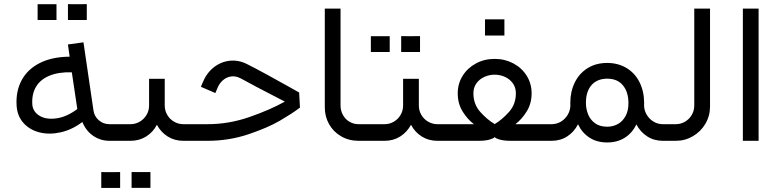

<svg xmlns="http://www.w3.org/2000/svg" viewBox="-20 -685 3790 934"><path d="M511.7 0H536.8V-80.9H511.3Q482.5 -81.2 460.6 -100Q438.8 -118.9 434.7 -147.5L386 -479.2L310.4 -468.7L318.9 -409.3Q232.5 -408.5 172.9 -378.1Q113.2 -347.6 84.8 -293.8Q56.4 -240.1 60.8 -171Q63.8 -121 94 -87Q124.2 -53.1 172.2 -41Q220.2 -29 275.2 -41.3Q330.2 -53.6 380.7 -91.5Q398.3 -48.3 433.3 -24.3Q468.4 -0.3 511.7 0ZM356.1 -154.6Q304.1 -115.7 253.6 -109.1Q203 -102.5 171.5 -122.3Q139.9 -142.2 137.2 -176.6Q134 -227 155.1 -262.7Q176.1 -298.3 220.4 -316.7Q264.7 -335.1 329.4 -333.3ZM254.8 -587.6Q254.8 -611 254.8 -626.3Q254.8 -641.6 254.8 -664.5Q233.2 -664.5 220.1 -664.5Q207.1 -664.5 192.3 -664.5Q181 -664.5 163 -664.5Q163 -641.6 163 -626.3Q163 -611 163 -587.6Q163 -587.6 180.1 -587.6Q197.2 -587.6 225.1 -587.6Q225.1 -587.6 254.8 -587.6ZM402.2 -587.6Q402.2 -611 402.2 -626.3Q402.2 -642 402.2 -665Q380.7 -664.5 367.4 -664.5Q354.1 -664.5 339.3 -664.5Q328.5 -665 310.5 -665Q310.5 -642 310.5 -626.3Q310.5 -611 310.5 -587.6Q310.5 -587.6 327.4 -587.6Q344.2 -587.6 372.1 -587.6Q372.1 -587.6 402.2 -587.6Z M536.9 0H614.7Q657.4 0 691 -21Q724.5 -42.1 743.3 -78Q762.3 -42.1 795.8 -21Q829.2 0 872.1 0H892.7V-80.9H872.1Q847.6 -80.9 826.6 -93.1Q805.7 -105.2 793.6 -126.1Q781.4 -146.9 781.4 -171.6V-301.8H705.2V-171.6Q705.2 -146.9 692.9 -126.1Q680.5 -105.2 659.8 -93.1Q639.1 -80.9 614.7 -80.9H536.9Q519 -72.1 512.3 -56.3Q505.5 -40.5 512.3 -24.7Q519 -8.9 536.9 0ZM564.4 229.3Q564.4 205.9 564.4 190.6Q564.4 174.9 564.4 152Q542.8 152.4 529.7 152.4Q516.7 152.4 501.9 152.4Q490.6 152 472.6 152Q472.6 174.9 472.6 190.6Q472.6 205.9 472.6 229.3Q492 229.3 504.1 229.3Q510.4 229.3 515.8 229.3Q524.8 229.3 534.7 229.3Q545.9 229.3 564.4 229.3ZM711.8 228.9Q711.8 205.9 711.8 190.6Q711.8 175.4 711.8 152Q690.3 152 677 152Q663.7 152 648.9 152Q638.1 152 620.1 152Q620.1 175.4 620.1 190.6Q620.1 205.9 620.1 228.9Q641.3 228.9 654.5 228.9Q667.8 228.9 681.7 228.9Q693 228.9 711.8 228.9Z M892.5 0H989.6Q1093.3 0 1187.8 -31.6Q1282.2 -63.2 1341.9 -98.1Q1401.6 -133 1435.4 -158.9Q1438.1 -161.1 1439.2 -161.5L1435.2 -235Q1435.2 -235 1385.1 -263.2Q1335.1 -291.3 1278.5 -322.2Q1221.9 -353.2 1179.8 -374.2Q1138.8 -394.2 1096.1 -389.3Q1053.4 -384.3 1018.3 -356.1Q983.3 -327.8 964.7 -280.4L957.2 -262.8L1027.6 -232.4L1035.1 -250Q1044.1 -275.6 1061.9 -292.4Q1079.7 -309.2 1102.9 -312.9Q1126 -316.5 1149.3 -304.5Q1155.7 -301 1166.6 -295.4Q1232.4 -259.2 1284.8 -232.7Q1341.9 -202.8 1365.6 -190.7Q1293.4 -150.4 1193.4 -115.7Q1093.3 -80.9 989.6 -80.9H892.5Q874.7 -72.1 867.9 -56.3Q861.2 -40.5 867.9 -24.7Q874.7 -8.9 892.5 0Z M1759 -80.9H1724.9Q1700 -80.9 1679.7 -93Q1659.5 -105 1648.1 -126Q1636.6 -146.9 1636.6 -171.6V-643.2H1560V-162.6Q1560 -118.3 1580.7 -81.3Q1601.4 -44.2 1639.1 -22.1Q1676.8 0 1724.9 0H1759Z M1759 0H1850.7Q1893.6 0 1926.8 -21Q1960 -42.1 1979.4 -78Q1998.3 -42.1 2031.6 -21Q2064.9 0 2108 0H2128.6V-80.9H2108Q2083.5 -80.9 2062.7 -93.1Q2041.8 -105.2 2029.7 -126.1Q2017.5 -146.9 2017.5 -171.6V-301.8H1940.9V-171.6Q1940.9 -146.9 1928.8 -126.1Q1916.6 -105.2 1895.9 -93.1Q1875.2 -80.9 1850.7 -80.9H1759Q1741.1 -72.1 1734.4 -56.3Q1727.6 -40.5 1734.4 -24.7Q1741.1 -8.9 1759 0ZM1875.8 -432.1Q1875.8 -455.5 1875.8 -470.8Q1875.8 -486.1 1875.8 -509Q1854.3 -509 1841.2 -509Q1828.2 -509 1813.3 -509Q1802.1 -509 1784.1 -509Q1784.1 -486.1 1784.1 -470.8Q1784.1 -455.5 1784.1 -432.1Q1784.1 -432.1 1801.2 -432.1Q1818.3 -432.1 1846.2 -432.1Q1846.2 -432.1 1875.8 -432.1ZM2023.3 -432.1Q2023.3 -455.5 2023.3 -470.8Q2023.3 -486.5 2023.3 -509.4Q2001.7 -509 1988.5 -509Q1975.2 -509 1960.4 -509Q1949.6 -509.4 1931.6 -509.4Q1931.6 -486.5 1931.6 -470.8Q1931.6 -455.5 1931.6 -432.1Q1931.6 -432.1 1948.5 -432.1Q1965.3 -432.1 1993.2 -432.1Q1993.2 -432.1 2023.3 -432.1Z M2489.5 -231.2Q2489.5 -177.7 2455.9 -140.2Q2422.3 -102.7 2386.5 -81.4Q2350.5 -102.5 2316.7 -140.1Q2282.9 -177.7 2282.9 -231.2Q2282.9 -258.9 2297.4 -279.3Q2311.9 -299.7 2335.7 -310.7Q2359.6 -321.7 2386.5 -321.7Q2413.2 -321.7 2437 -310.7Q2460.8 -299.7 2475.1 -279.3Q2489.5 -258.9 2489.5 -231.2ZM2128.6 0H2307.6Q2340.7 0 2361.3 -5.9Q2381.8 -11.8 2386.5 -18.2Q2391 -11.8 2411.5 -5.9Q2432.1 0 2465.2 0H2644.2V-80.9H2487.3Q2518.9 -105.2 2542.5 -143.4Q2566.1 -181.7 2566.1 -231.2Q2566.1 -277.7 2542.5 -316Q2518.9 -354.3 2477.6 -376.4Q2436.3 -398.5 2386.5 -398.5Q2336.3 -398.5 2295.3 -376.4Q2254.2 -354.3 2230.4 -316Q2206.7 -277.7 2206.7 -231.2Q2206.5 -181.7 2230 -143.4Q2253.4 -105.2 2285.5 -80.9H2128.6Q2110.7 -72.1 2104 -56.3Q2097.3 -40.5 2104 -24.7Q2110.7 -8.9 2128.6 0ZM2433.7 -512.3Q2433.7 -536.1 2433.7 -551.8Q2433.7 -567.6 2433.7 -591Q2411.7 -591 2398 -591Q2384.2 -591 2369.4 -591Q2357.7 -591 2339.3 -591Q2339.3 -567.6 2339.3 -551.8Q2339.3 -536.1 2339.3 -512.3Q2339.3 -512.3 2356.8 -512.3Q2374.4 -512.3 2403.1 -512.3Q2403.1 -512.3 2433.7 -512.3Z M2933.9 -68.6Q2897.2 -68.6 2874 -85.9Q2850.8 -103.2 2840.5 -129.7Q2830.1 -156.3 2830.3 -185.6Q2830.5 -240.1 2857.6 -271.1Q2884.8 -302.1 2933.9 -302.3Q2983.7 -302.1 3010.1 -270.1Q3036.5 -238.2 3037.1 -185.8Q3037.6 -145.6 3022.5 -119.3Q3007.4 -92.9 2984.2 -80.8Q2961 -68.6 2933.9 -68.6ZM3113.1 -173.2Q3113.5 -177 3113.5 -185.3Q3112.8 -242.6 3090.5 -286.2Q3068.3 -329.8 3027.8 -354.2Q2987.3 -378.5 2934.1 -378.9Q2878.5 -378.7 2838 -353.2Q2797.5 -327.7 2776 -283.7Q2754.5 -239.7 2754.3 -185.5Q2754.3 -181.9 2754.4 -173.9Q2754.4 -173.6 2754.8 -173.4Q2753.6 -135.2 2727.7 -108.5Q2701.8 -81.7 2663.4 -80.9H2644.1Q2626.7 -72.1 2620.1 -56.3Q2613.4 -40.5 2620.1 -24.6Q2626.7 -8.7 2644.1 0H2663.4Q2706.1 0 2739.4 -21.5Q2772.6 -43 2791.8 -80.4Q2811.8 -38.5 2847.9 -15.3Q2883.9 8 2933.9 8Q2982.5 8 3019 -14.8Q3055.5 -37.7 3075.7 -79.8Q3095.1 -43 3128.4 -21.5Q3161.7 0 3204.5 0H3223.3V-80.9H3204.5Q3179.7 -80.9 3158.8 -93.6Q3138 -106.2 3125.6 -127.6Q3113.2 -148.9 3113.1 -173.2Z M3223 0H3267.3Q3312.7 0 3350.9 -22.5Q3389.2 -45 3411.6 -83.2Q3434 -121.5 3434 -166.7V-643.2H3357.3V-171.6Q3357.3 -146.9 3345.2 -126.1Q3333.1 -105.2 3312.4 -93.1Q3291.8 -80.9 3267.3 -80.9H3223Q3205.2 -72.1 3198.4 -56.3Q3191.7 -40.5 3198.4 -24.7Q3205.2 -8.9 3223 0Z M3593.7 0H3670.3V-643.2H3593.7Z"/></svg>

Font: Arad-VF Thin Dots1
Style: Regular
Weight: 100
Designer: Mohammad Darvishi
Version: Version 1.000;August 30, 2024;FontCreator 15.0.0.2992 64-bit